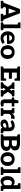

<svg xmlns="http://www.w3.org/2000/svg" viewBox="3209 -3996 795 7253"><g transform="rotate(90 3606.5 -369.5)"><path d="M39 0 322 -727H479L762 0H643Q623 0 610 -9.5Q597 -19 592 -34L431 -495Q424 -515 416 -537.5Q408 -560 401 -589Q393 -560 385.5 -538Q378 -516 370 -494L209 -34Q205 -21 191.5 -10.5Q178 0 159 0ZM133 0V-69H241V0ZM223 -195 237 -300H556L570 -195ZM545 0V-69H660V0ZM9 0V-65Q9 -80 18 -88Q27 -96 43 -99L94 -110L107 0ZM201 0 214 -110 265 -99Q281 -96 290 -88Q299 -80 299 -65V0ZM502 0V-65Q502 -80 511.5 -88Q521 -96 537 -99L587 -110L600 0ZM694 0 707 -110 758 -99Q774 -96 783 -88Q792 -80 792 -65V0Z M903 0V-747H1045V0ZM827 0V-65Q827 -80 836.5 -88Q846 -96 862 -99L912 -110L925 0ZM1023 0 1036 -110 1086 -99Q1102 -96 1111.5 -88Q1121 -80 1121 -65V0ZM925 -747 912 -637 862 -647Q846 -651 836.5 -658.5Q827 -666 827 -682V-747Z M1421 8Q1342 8 1284 -27Q1226 -62 1194 -124.5Q1162 -187 1162 -270Q1162 -341 1193.5 -399Q1225 -457 1282 -491Q1339 -525 1414 -525Q1483 -525 1534 -496Q1585 -467 1613.5 -414.5Q1642 -362 1642 -289Q1642 -260 1636.5 -248Q1631 -236 1610 -236H1303Q1303 -233 1303.5 -230.5Q1304 -228 1305 -225Q1314 -161 1347 -130Q1380 -99 1433 -99Q1459 -99 1484.5 -109.5Q1510 -120 1533 -131Q1556 -142 1572 -142Q1587 -142 1598 -130L1639 -79Q1610 -46 1573.5 -27Q1537 -8 1498 0Q1459 8 1421 8ZM1305 -319H1516Q1516 -364 1491.5 -395Q1467 -426 1417 -426Q1369 -426 1341.5 -398Q1314 -370 1305 -319Z M1948 -525Q2027 -525 2085 -492.5Q2143 -460 2175 -400Q2207 -340 2207 -260Q2207 -179 2175.5 -119Q2144 -59 2085.5 -25.5Q2027 8 1948 8Q1870 8 1811 -25.5Q1752 -59 1719.5 -119Q1687 -179 1687 -260Q1687 -340 1719.5 -400Q1752 -460 1811 -492.5Q1870 -525 1948 -525ZM1948 -98Q2006 -98 2033.5 -138.5Q2061 -179 2061 -259Q2061 -312 2049 -347.5Q2037 -383 2012 -401Q1987 -419 1948 -419Q1909 -419 1883.5 -401Q1858 -383 1845.5 -347.5Q1833 -312 1833 -259Q1833 -179 1861 -138.5Q1889 -98 1948 -98Z M2568 0V-727H3031V-607H2723V-423H2955V-308H2723V-119H3031V0ZM2928 -97 2943 -172Q2946 -188 2954 -197Q2962 -206 2977 -206H3031V-119ZM2928 -630 3031 -607V-520H2977Q2962 -520 2954 -529Q2946 -538 2943 -554ZM2591 -727 2577 -617 2527 -627Q2511 -631 2501.5 -638.5Q2492 -646 2492 -662V-727ZM2492 0V-65Q2492 -80 2501 -88Q2510 -96 2526 -99L2576 -110L2590 0Z M3089 0 3264 -266 3096 -517H3232Q3248 -517 3255 -512.5Q3262 -508 3267 -499L3367 -338Q3370 -346 3374 -354.5Q3378 -363 3383 -371L3458 -497Q3464 -507 3471.5 -512Q3479 -517 3489 -517H3619L3451 -273L3626 0H3490Q3475 0 3466 -7.5Q3457 -15 3450 -25L3351 -192Q3348 -185 3345 -177.5Q3342 -170 3338 -163L3253 -25Q3247 -16 3238 -8Q3229 0 3215 0ZM3213 -479V-517H3287V-479ZM3437 -479V-517H3511V-479ZM3509 -38V0H3435V-38ZM3272 -38V0H3198V-38ZM3192 -517 3179 -407 3128 -417Q3112 -421 3103 -428.5Q3094 -436 3094 -452V-517ZM3340 -517V-452Q3340 -436 3331 -428.5Q3322 -421 3306 -417L3255 -407L3242 -517ZM3476 -517 3463 -407 3413 -417Q3397 -421 3387.5 -428.5Q3378 -436 3378 -452V-517ZM3621 -517V-452Q3621 -436 3612 -428.5Q3603 -421 3587 -417L3537 -407L3523 -517ZM3530 0 3544 -110 3594 -99Q3610 -96 3619 -88Q3628 -80 3628 -65V0ZM3235 0 3249 -110 3299 -99Q3315 -96 3324 -88Q3333 -80 3333 -65V0ZM3087 0V-65Q3087 -80 3096.5 -88Q3106 -96 3122 -99L3172 -110L3186 0ZM3382 0V-65Q3382 -80 3391.5 -88Q3401 -96 3417 -99L3467 -110L3481 0Z M3880 8Q3809 8 3771 -31.5Q3733 -71 3733 -139V-416H3686Q3675 -416 3667 -423Q3659 -430 3659 -444V-500L3742 -515L3770 -647Q3775 -669 3801 -669H3875V-514H4005V-416H3875V-149Q3875 -128 3885 -115.5Q3895 -103 3913 -103Q3924 -103 3932 -106.5Q3940 -110 3946 -113.5Q3952 -117 3959 -117Q3969 -117 3977 -105L4020 -37Q3991 -15 3954.5 -3.5Q3918 8 3880 8Z M4140 0V-517H4224Q4245 -517 4253.5 -509Q4262 -501 4265 -482L4274 -428Q4301 -473 4337 -499.5Q4373 -526 4417 -526Q4436 -526 4451 -521.5Q4466 -517 4477 -509L4459 -405Q4457 -395 4451.5 -391Q4446 -387 4436 -387Q4433 -387 4416 -389.5Q4399 -392 4385 -392Q4351 -392 4325 -373.5Q4299 -355 4282 -319V0ZM4260 0 4273 -110 4323 -99Q4339 -96 4348.5 -88Q4358 -80 4358 -65V0ZM4064 0V-65Q4064 -80 4073.5 -88Q4083 -96 4099 -99L4149 -110L4162 0ZM4162 -517 4149 -407 4099 -417Q4083 -421 4073.5 -428.5Q4064 -436 4064 -452V-517Z M4647 8Q4602 8 4567 -8.5Q4532 -25 4513 -56.5Q4494 -88 4494 -133Q4494 -162 4509 -190.5Q4524 -219 4559 -243Q4594 -265 4652.5 -280.5Q4711 -296 4799 -298V-324Q4799 -373 4779 -395Q4759 -417 4721 -417Q4690 -417 4667.5 -406.5Q4645 -396 4626 -385.5Q4607 -375 4585 -375Q4570 -375 4560 -382.5Q4550 -390 4544 -400L4518 -445Q4564 -486 4620 -506Q4676 -526 4739 -526Q4800 -526 4844.5 -500.5Q4889 -475 4913 -429.5Q4937 -384 4937 -324V0H4872Q4852 0 4841.5 -5.5Q4831 -11 4824 -29L4814 -62Q4776 -28 4737.5 -10Q4699 8 4647 8ZM4691 -87Q4725 -87 4749.5 -99Q4774 -111 4799 -136V-215Q4758 -214 4726.5 -208.5Q4695 -203 4673.5 -194Q4652 -185 4640.5 -172Q4629 -159 4629 -141Q4629 -111 4645.5 -99Q4662 -87 4691 -87ZM4915 0 4928 -110 4978 -99Q4994 -96 5003.5 -88Q5013 -80 5013 -65V0Z M5130 0V-727H5390Q5473 -727 5534.5 -707.5Q5596 -688 5629.5 -645Q5663 -602 5663 -532Q5663 -496 5649 -466Q5635 -436 5607 -413Q5579 -390 5537 -375Q5610 -359 5645.5 -319Q5681 -279 5681 -217Q5681 -151 5648 -102.5Q5615 -54 5555 -27Q5495 0 5413 0ZM5284 -117H5410Q5475 -117 5502 -146Q5529 -175 5529 -220Q5529 -266 5501 -289.5Q5473 -313 5409 -313H5284ZM5284 -417H5380Q5422 -417 5450.5 -426Q5479 -435 5494 -456.5Q5509 -478 5509 -513Q5509 -568 5480 -589Q5451 -610 5390 -610H5284ZM5054 0V-65Q5054 -80 5063 -88Q5072 -96 5088 -99L5138 -110L5152 0ZM5152 -727 5138 -617 5088 -627Q5072 -631 5063 -638.5Q5054 -646 5054 -662V-727Z M5990 -525Q6069 -525 6127 -492.5Q6185 -460 6217 -400Q6249 -340 6249 -260Q6249 -179 6217.5 -119Q6186 -59 6127.5 -25.5Q6069 8 5990 8Q5912 8 5853 -25.5Q5794 -59 5761.5 -119Q5729 -179 5729 -260Q5729 -340 5761.5 -400Q5794 -460 5853 -492.5Q5912 -525 5990 -525ZM5990 -98Q6048 -98 6075.5 -138.5Q6103 -179 6103 -259Q6103 -312 6091 -347.5Q6079 -383 6054 -401Q6029 -419 5990 -419Q5951 -419 5925.5 -401Q5900 -383 5887.5 -347.5Q5875 -312 5875 -259Q5875 -179 5903 -138.5Q5931 -98 5990 -98Z M6373 0V-747H6515V0ZM6297 0V-65Q6297 -80 6306.5 -88Q6316 -96 6332 -99L6382 -110L6395 0ZM6493 0 6506 -110 6556 -99Q6572 -96 6581.5 -88Q6591 -80 6591 -65V0ZM6395 -747 6382 -637 6332 -647Q6316 -651 6306.5 -658.5Q6297 -666 6297 -682V-747Z M6821 8Q6763 8 6720.5 -25.5Q6678 -59 6655 -119Q6632 -179 6632 -257Q6632 -332 6659 -393Q6686 -454 6736 -490Q6786 -526 6853 -526Q6895 -526 6924 -513.5Q6953 -501 6976 -480V-747H7117V0H7030Q7002 0 6995 -25L6984 -69Q6953 -34 6912.5 -13Q6872 8 6821 8ZM6870 -101Q6905 -101 6930 -115.5Q6955 -130 6976 -156V-381Q6956 -403 6934.5 -412Q6913 -421 6887 -421Q6852 -421 6827.5 -402.5Q6803 -384 6790.5 -347Q6778 -310 6778 -257Q6778 -181 6800.5 -141Q6823 -101 6870 -101ZM6998 -747 6985 -637 6934 -647Q6918 -651 6909 -658.5Q6900 -666 6900 -682V-747ZM7095 0 7108 -110 7159 -99Q7175 -96 7184 -88Q7193 -80 7193 -65V0Z"/></g></svg>

Font: Aleo ExtraBold
Style: Regular
Weight: 800
Designer: Alessio Laiso
Foundry: Alessio Laiso
Version: Version 2.001;gftools[0.9.29]